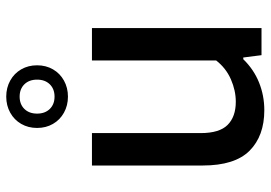

<svg xmlns="http://www.w3.org/2000/svg" viewBox="-146 -713 868 616"><g transform="rotate(-90 288.0 -405.0)"><path d="M65 -189V-544H169V-195Q169 -135 195.2 -108.8Q221.5 -82.5 269.5 -82.5Q305.5 -82.5 341.5 -98.2Q377.5 -114 402 -145.5V-544H506V0H419L411.5 -58.5H406Q373.5 -25 331.5 -8Q289.5 9 242.5 9Q160 9 112.5 -38.2Q65 -85.5 65 -189ZM185.5 -720Q185.5 -748.5 198.5 -771Q211.5 -793.5 234.5 -806.2Q257.5 -819 286 -819Q314.5 -819 337.5 -806.2Q360.5 -793.5 373.5 -771Q386.5 -748.5 386.5 -720Q386.5 -691.5 373.5 -669Q360.5 -646.5 337.5 -633.8Q314.5 -621 286 -621Q257.5 -621 234.5 -633.8Q211.5 -646.5 198.5 -669Q185.5 -691.5 185.5 -720ZM340.5 -720Q340.5 -745.5 325.5 -760.8Q310.5 -776 286 -776Q261.5 -776 246.5 -760.8Q231.5 -745.5 231.5 -720Q231.5 -694.5 246.5 -679.2Q261.5 -664 286 -664Q310.5 -664 325.5 -679.2Q340.5 -694.5 340.5 -720Z"/></g></svg>

Font: Encode Sans Medium
Style: Regular
Weight: 500
Designer: Multiple Designers
Foundry: Impallari Type
Version: Version 2.000